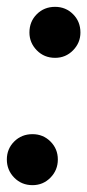

<svg xmlns="http://www.w3.org/2000/svg" viewBox="-20 -531 255 561"><path d="M141 -362Q109 -362 87.5 -384Q66 -406 66 -436Q66 -468 87.5 -489.5Q109 -511 141 -511Q172 -511 193.5 -489.5Q215 -468 215 -436Q215 -406 193.5 -384Q172 -362 141 -362ZM75 10Q43 10 21.5 -12Q0 -34 0 -65Q0 -96 21.5 -117.5Q43 -139 75 -139Q106 -139 127.5 -117.5Q149 -96 149 -65Q149 -34 127.5 -12Q106 10 75 10Z"/></svg>

Font: Rethink Sans SemiBold
Style: Italic
Weight: 600
Italic angle: -10°
Designer: The Rethink Sans project authors (Hans Thiessen). DM Sans designed by Colophon Foundry.
Foundry: Rethink Communications LLC
Version: Version 1.001